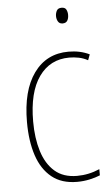

<svg xmlns="http://www.w3.org/2000/svg" viewBox="-53 -852 467 805"><g transform="rotate(-5 180.5 -449.5)"><path d="M239 -83Q174 -83 132.5 -116.5Q91 -150 71 -210Q51 -270 51 -351Q51 -483 104 -556.5Q157 -630 250 -630Q299 -630 338 -611L329 -587Q311 -597 291 -601Q271 -605 251 -605Q170 -605 123.5 -539.5Q77 -474 77 -351Q77 -281 94 -226Q111 -171 147 -139.5Q183 -108 241 -108Q290 -108 336 -128V-102Q317 -94 291.5 -88.5Q266 -83 239 -83ZM237 -816Q252 -816 257 -806Q262 -796 262 -784Q262 -769 256 -759.5Q250 -750 236 -750Q223 -750 217 -760Q211 -770 211 -783Q211 -795 216.5 -805.5Q222 -816 237 -816Z"/></g></svg>

Font: Noto Sans Kannada UI Condensed Thin
Style: Regular
Weight: 100
Width: 3
Designer: Jelle Bosma - Monotype Design Team
Foundry: Monotype Imaging Inc.
Version: Version 2.005; ttfautohint (v1.8.4.7-5d5b)